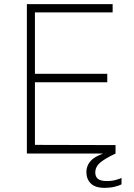

<svg xmlns="http://www.w3.org/2000/svg" viewBox="-20 -743 646 929"><path d="M110 0V-723H525V-683H149V-386H499V-345H149V-42L539 -41V0ZM487 166Q440.5 166 419.2 144.5Q398 123 398 90Q398 57.5 421.2 33.2Q444.5 9 506 -9L539 0Q490.5 22.5 465.8 43Q441 63.5 441 92Q441 112 454 122.5Q467 133 497 133Q522 133 541.8 127.2Q561.5 121.5 568 118V149Q557 155 534.8 160.5Q512.5 166 487 166Z"/></svg>

Font: Public Sans Thin Thin
Style: Regular
Weight: 250
Version: Version 2.001